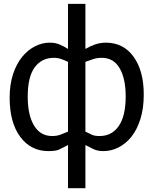

<svg xmlns="http://www.w3.org/2000/svg" viewBox="-20 -780 800 1001"><path d="M729.5 -287.1Q729.5 -214.4 711.7 -158.4Q693.8 -102.5 664.6 -66.4Q634.8 -29.8 597.2 -11Q559.6 7.8 518.6 7.8Q487.8 7.8 464.6 -3.9Q441.4 -15.6 425.3 -23.9V201.2H334.5V-23.9Q305.7 -8.8 288.6 -0.5Q271.5 7.8 232.4 7.8Q140.6 7.8 85.4 -66.7Q30.3 -141.1 30.3 -271Q30.3 -339.4 47.9 -393.1Q65.4 -446.8 96.2 -484.4Q124.5 -519 161.9 -538.3Q199.2 -557.6 239.7 -557.6Q268.6 -557.6 291.7 -547.6Q314.9 -537.6 334.5 -524.9V-759.8H425.3V-524.9Q446.8 -538.1 474.6 -547.9Q502.4 -557.6 531.7 -557.6Q623.5 -557.6 676.5 -484.1Q729.5 -410.6 729.5 -287.1ZM635.3 -276.9Q635.3 -370.1 603.8 -424.3Q572.3 -478.5 510.7 -478.5Q485.4 -478.5 466.1 -471.9Q446.8 -465.3 425.3 -457.5V-93.8Q446.8 -83.5 460.2 -77.1Q473.6 -70.8 499.5 -70.8Q563 -70.8 599.1 -123Q635.3 -175.3 635.3 -276.9ZM334.5 -93.8V-457.5Q316.9 -465.8 299.3 -472.2Q281.7 -478.5 260.3 -478.5Q197.8 -478.5 161.1 -429.2Q124.5 -379.9 124.5 -275.4Q124.5 -180.2 157.5 -125.5Q190.4 -70.8 252 -70.8Q276.4 -70.8 295.9 -78.1Q315.4 -85.4 334.5 -93.8Z"/></svg>

Font: IranNastaliq
Style: Regular
Weight: 400
Designer: Hossein Zahedi
Version: Version 1.5